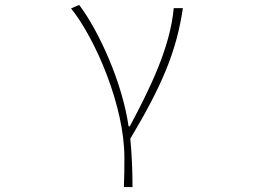

<svg xmlns="http://www.w3.org/2000/svg" viewBox="-20 -560 1040 778"><path d="M482 198H517C517 136 514 62 508 2C634 -209 695 -349 721 -527H684C669 -364 586 -199 506 -48H501C476 -224 382 -432 301 -540L268 -526C368 -401 484 -129 484 78C484 125 484 147 482 198Z"/></svg>

Font: Harano Aji Gothic TW ExtraLight
Style: Regular
Weight: 250
Foundry: Masamichi Hosoda
Version: HaranoAjiGothicTW-ExtraLight version 20230610;ttx 4.39.4